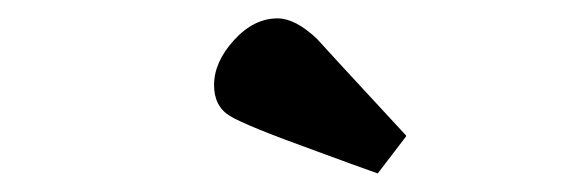

<svg xmlns="http://www.w3.org/2000/svg" viewBox="-20 -682 615 208"><path d="M211.9 -589.8Q211.9 -614.7 233.4 -638.4Q254.9 -662.1 280.8 -662.1Q299.8 -662.1 323.2 -640.1Q329.1 -633.3 419.9 -535.2V-534.2L389.2 -494.1Q364.3 -502.9 323.2 -518.1Q246.1 -545.9 229 -556.4Q211.9 -566.9 211.9 -589.8Z"/></svg>

Font: CMU Serif Extra
Style: BoldSlanted
Weight: 700
Italic angle: -9.46001°
Version: Version 0.7.0